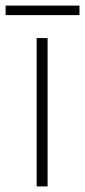

<svg xmlns="http://www.w3.org/2000/svg" viewBox="-42 -666 304 686"><path d="M128 0H89V-530H128ZM242 -646V-612H-22V-646Z"/></svg>

Font: Noto Sans Arabic UI XLt
Style: Regular
Weight: 200
Designer: Monotype Design Team, Nadine Chahine and Nizar Qandah
Foundry: Monotype Imaging Inc.
Version: Version 2.010; ttfautohint (v1.8.4.7-5d5b)